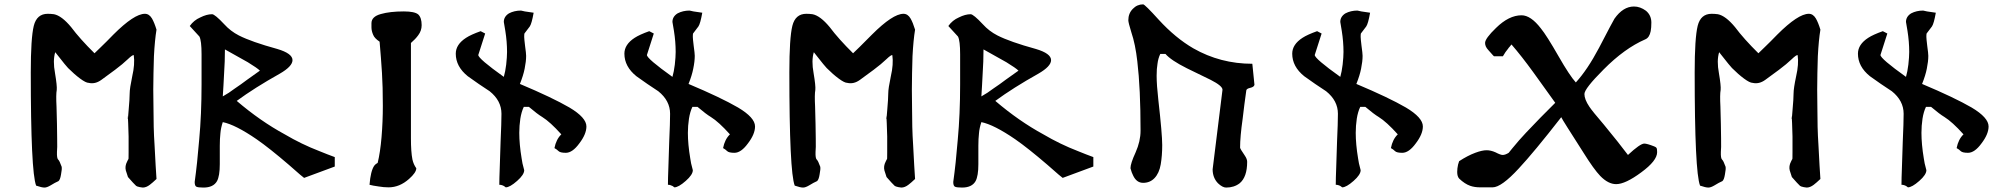

<svg xmlns="http://www.w3.org/2000/svg" viewBox="-20 -970 9108 874"><path d="M692.4 -155.3Q673.8 -137.7 662.1 -128.9Q645.5 -116.2 629.9 -116.2Q628.9 -116.2 616.2 -118.2Q602.5 -121.1 599.6 -124Q588.9 -133.8 562.5 -164.1Q558.6 -175.8 552.7 -194.3Q547.9 -213.9 558.6 -234.4Q564.5 -247.1 564.5 -245.1Q565.4 -242.2 565.4 -277.3Q565.4 -301.8 565.4 -348.6Q565.4 -361.3 563.5 -409.2Q561.5 -458 561.5 -434.6Q561.5 -411.1 565.4 -466.8Q570.3 -521.5 570.3 -544.9Q570.3 -567.4 582 -623Q594.7 -677.7 588.9 -718.8Q584 -721.7 561.5 -700.2Q539.1 -678.7 503.9 -652.3Q468.8 -626 441.4 -606.4Q413.1 -585.9 383.8 -592.8Q371.1 -592.8 344.7 -612.3Q318.4 -631.8 290 -660.2Q273.4 -678.7 257.8 -699.2Q242.2 -719.7 231.4 -732.4Q219.7 -694.3 230.5 -636.7Q240.2 -579.1 238.3 -560.5Q234.4 -540 237.3 -484.4Q239.3 -429.7 239.3 -406.2Q239.3 -388.7 240.2 -340.8Q241.2 -293 239.3 -278.3Q238.3 -249 245.1 -243.2Q251 -238.3 260.7 -210.9Q262.7 -201.2 257.8 -175.8Q253.9 -151.4 246.1 -145.5Q230.5 -138.7 210 -126Q193.4 -116.2 182.6 -116.2Q169.9 -116.2 144.5 -125Q120.1 -187.5 120.1 -640.6Q120.1 -796.9 133.8 -852.5Q147.5 -907.2 197.3 -907.2Q210.9 -907.2 225.6 -905.3Q260.7 -898.4 303.7 -846.7Q343.8 -793 410.2 -727.5Q418 -735.4 440.4 -756.8Q462.9 -778.3 496.1 -812.5Q590.8 -907.2 639.6 -907.2Q659.2 -907.2 671.9 -885.7Q682.6 -867.2 692.4 -835Q684.6 -788.1 680.7 -713.9Q679.7 -675.8 678.7 -637.7Q677.7 -599.6 677.7 -562.5Q677.7 -517.6 678.7 -474.6Q679.7 -431.6 679.7 -392.6Q680.7 -352.5 683.6 -308.6Q686.5 -264.6 688.5 -216.8Q689.5 -192.4 692.4 -155.3Q692.4 -155.3 692.4 -155.3Z M1503.9 -211.9Q1468.8 -199.2 1364.3 -160.2Q1362.3 -160.2 1294.9 -219.7Q1206.1 -295.9 1148.4 -335.9Q1051.8 -402.3 994.1 -414.1Q985.4 -387.7 983.4 -364.3Q980.5 -337.9 980.5 -306.6Q980.5 -298.8 980.5 -288.1Q980.5 -277.3 980.5 -262.7Q980.5 -249 980.5 -238.3Q980.5 -227.5 980.5 -222.7Q980.5 -168.9 967.8 -145.5Q951.2 -116.2 906.2 -116.2Q881.8 -116.2 874 -120.1Q866.2 -124 866.2 -141.6Q877.9 -225.6 886.7 -334Q897.5 -449.2 897.5 -585.9Q897.5 -605.5 897.5 -624Q897.5 -642.6 897.5 -660.2Q897.5 -676.8 897.5 -692.4Q897.5 -708 897.5 -722.7Q897.5 -785.2 887.7 -803.7Q861.3 -832 843.8 -851.6Q862.3 -877.9 891.6 -890.6Q920.9 -905.3 945.3 -905.3Q958 -905.3 1001 -859.4Q1029.3 -828.1 1067.4 -808.6Q1125 -779.3 1242.2 -747.1Q1311.5 -726.6 1311.5 -696.3Q1311.5 -668 1253.9 -634.8Q1138.7 -570.3 1057.6 -510.7Q1165 -418.9 1276.4 -358.4Q1352.5 -313.5 1433.6 -282.2Q1471.7 -266.6 1503.9 -254.9Q1503.9 -240.2 1503.9 -211.9ZM1163.1 -648.4Q1151.4 -660.2 1108.4 -686.5Q1064.5 -711.9 1003.9 -745.1Q1003.9 -690.4 1000 -633.8Q999 -604.5 997.1 -579.1Q995.1 -552.7 994.1 -531.2Q1022.5 -546.9 1047.9 -566.4Q1077.1 -585.9 1105.5 -607.4Q1133.8 -627.9 1163.1 -648.4Z M1899.4 -855.5Q1899.4 -830.1 1883.8 -809.6Q1871.1 -792 1850.6 -774.4Q1850.6 -629.9 1850.6 -340.8Q1850.6 -278.3 1857.4 -244.1Q1862.3 -221.7 1875 -204.1Q1875 -184.6 1841.8 -155.3Q1798.8 -117.2 1749 -117.2Q1726.6 -117.2 1704.1 -121.1Q1675.8 -125 1662.1 -128.9Q1667 -191.4 1683.6 -215.8Q1689.5 -223.6 1699.2 -228.5Q1710.9 -276.4 1716.8 -345.7Q1722.7 -416 1722.7 -488.3Q1722.7 -577.1 1718.8 -637.7Q1716.8 -671.9 1713.9 -708Q1710.9 -743.2 1708 -780.3Q1684.6 -795.9 1678.7 -811.5Q1670.9 -829.1 1670.9 -845.7Q1670.9 -854.5 1670.9 -858.4Q1670.9 -863.3 1670.9 -864.3Q1670.9 -894.5 1713.9 -906.2Q1754.9 -918 1818.4 -918Q1867.2 -918 1883.8 -904.3Q1899.4 -889.6 1899.4 -855.5Z M2649.4 -394.5Q2649.4 -359.4 2617.2 -317.4Q2585.9 -274.4 2555.7 -274.4Q2530.3 -274.4 2522.5 -282.2Q2514.6 -290 2503.9 -295.9Q2511.7 -335.9 2535.2 -358.4Q2484.4 -415 2448.2 -437.5Q2426.8 -450.2 2387.7 -483.4Q2379.9 -483.4 2364.3 -483.4Q2353.5 -460.9 2348.6 -429.7Q2343.8 -397.5 2343.8 -365.2Q2343.8 -313.5 2354.5 -249Q2356.4 -230.5 2366.2 -195.3Q2366.2 -174.8 2334 -146.5Q2300.8 -117.2 2282.2 -117.2Q2277.3 -121.1 2274.4 -123Q2263.7 -128.9 2252.9 -128.9Q2252.9 -157.2 2254.9 -207Q2256.8 -256.8 2258.8 -327.1Q2262.7 -411.1 2262.7 -452.1Q2262.7 -511.7 2209 -554.7Q2183.6 -571.3 2159.2 -587.9Q2133.8 -605.5 2109.4 -623Q2054.7 -667 2054.7 -725.6Q2054.7 -767.6 2101.6 -797.9Q2124 -812.5 2168 -828.1Q2174.8 -824.2 2188.5 -817.4Q2180.7 -793 2157.2 -719.7Q2157.2 -703.1 2273.4 -620.1Q2280.3 -643.6 2284.2 -675.8Q2288.1 -710.9 2288.1 -733.4Q2288.1 -780.3 2280.3 -829.1Q2277.3 -846.7 2273.4 -870.1Q2273.4 -894.5 2296.9 -909.2Q2321.3 -921.9 2351.6 -921.9Q2363.3 -918.9 2369.1 -918Q2398.4 -913.1 2409.2 -912.1Q2400.4 -862.3 2391.6 -849.6Q2375 -828.1 2367.2 -817.4Q2366.2 -813.5 2366.2 -801.8Q2366.2 -793.9 2370.1 -761.7Q2375 -726.6 2375 -715.8Q2375 -690.4 2368.2 -657.2Q2362.3 -627 2346.7 -587.9Q2495.1 -525.4 2572.3 -480.5Q2649.4 -434.6 2649.4 -394.5Q2649.4 -394.5 2649.4 -394.5Z M3417 -394.5Q3417 -359.4 3384.8 -317.4Q3353.5 -274.4 3323.2 -274.4Q3297.9 -274.4 3290 -282.2Q3282.2 -290 3271.5 -295.9Q3279.3 -335.9 3302.7 -358.4Q3252 -415 3215.8 -437.5Q3194.3 -450.2 3155.3 -483.4Q3147.5 -483.4 3131.8 -483.4Q3121.1 -460.9 3116.2 -429.7Q3111.3 -397.5 3111.3 -365.2Q3111.3 -313.5 3122.1 -249Q3124 -230.5 3133.8 -195.3Q3133.8 -174.8 3101.6 -146.5Q3068.4 -117.2 3049.8 -117.2Q3044.9 -121.1 3042 -123Q3031.2 -128.9 3020.5 -128.9Q3020.5 -157.2 3022.5 -207Q3024.4 -256.8 3026.4 -327.1Q3030.3 -411.1 3030.3 -452.1Q3030.3 -511.7 2976.6 -554.7Q2951.2 -571.3 2926.8 -587.9Q2901.4 -605.5 2877 -623Q2822.3 -667 2822.3 -725.6Q2822.3 -767.6 2869.1 -797.9Q2891.6 -812.5 2935.5 -828.1Q2942.4 -824.2 2956.1 -817.4Q2948.2 -793 2924.8 -719.7Q2924.8 -703.1 3041 -620.1Q3047.9 -643.6 3051.8 -675.8Q3055.7 -710.9 3055.7 -733.4Q3055.7 -780.3 3047.9 -829.1Q3044.9 -846.7 3041 -870.1Q3041 -894.5 3064.5 -909.2Q3088.9 -921.9 3119.1 -921.9Q3130.9 -918.9 3136.7 -918Q3166 -913.1 3176.8 -912.1Q3168 -862.3 3159.2 -849.6Q3142.6 -828.1 3134.8 -817.4Q3133.8 -813.5 3133.8 -801.8Q3133.8 -793.9 3137.7 -761.7Q3142.6 -726.6 3142.6 -715.8Q3142.6 -690.4 3135.7 -657.2Q3129.9 -627 3114.3 -587.9Q3262.7 -525.4 3339.8 -480.5Q3417 -434.6 3417 -394.5Q3417 -394.5 3417 -394.5Z M4145.5 -155.3Q4127 -137.7 4115.2 -128.9Q4098.6 -116.2 4083 -116.2Q4082 -116.2 4069.3 -118.2Q4055.7 -121.1 4052.7 -124Q4042 -133.8 4015.6 -164.1Q4011.7 -175.8 4005.9 -194.3Q4001 -213.9 4011.7 -234.4Q4017.6 -247.1 4017.6 -245.1Q4018.6 -242.2 4018.6 -277.3Q4018.6 -301.8 4018.6 -348.6Q4018.6 -361.3 4016.6 -409.2Q4014.6 -458 4014.6 -434.6Q4014.6 -411.1 4018.6 -466.8Q4023.4 -521.5 4023.4 -544.9Q4023.4 -567.4 4035.2 -623Q4047.9 -677.7 4042 -718.8Q4037.1 -721.7 4014.6 -700.2Q3992.2 -678.7 3957 -652.3Q3921.9 -626 3894.5 -606.4Q3866.2 -585.9 3836.9 -592.8Q3824.2 -592.8 3797.9 -612.3Q3771.5 -631.8 3743.2 -660.2Q3726.6 -678.7 3710.9 -699.2Q3695.3 -719.7 3684.6 -732.4Q3672.9 -694.3 3683.6 -636.7Q3693.4 -579.1 3691.4 -560.5Q3687.5 -540 3690.4 -484.4Q3692.4 -429.7 3692.4 -406.2Q3692.4 -388.7 3693.4 -340.8Q3694.3 -293 3692.4 -278.3Q3691.4 -249 3698.2 -243.2Q3704.1 -238.3 3713.9 -210.9Q3715.8 -201.2 3710.9 -175.8Q3707 -151.4 3699.2 -145.5Q3683.6 -138.7 3663.1 -126Q3646.5 -116.2 3635.7 -116.2Q3623 -116.2 3597.7 -125Q3573.2 -187.5 3573.2 -640.6Q3573.2 -796.9 3586.9 -852.5Q3600.6 -907.2 3650.4 -907.2Q3664.1 -907.2 3678.7 -905.3Q3713.9 -898.4 3756.8 -846.7Q3796.9 -793 3863.3 -727.5Q3871.1 -735.4 3893.6 -756.8Q3916 -778.3 3949.2 -812.5Q4043.9 -907.2 4092.8 -907.2Q4112.3 -907.2 4125 -885.7Q4135.7 -867.2 4145.5 -835Q4137.7 -788.1 4133.8 -713.9Q4132.8 -675.8 4131.8 -637.7Q4130.9 -599.6 4130.9 -562.5Q4130.9 -517.6 4131.8 -474.6Q4132.8 -431.6 4132.8 -392.6Q4133.8 -352.5 4136.7 -308.6Q4139.6 -264.6 4141.6 -216.8Q4142.6 -192.4 4145.5 -155.3Q4145.5 -155.3 4145.5 -155.3Z M4957 -211.9Q4921.9 -199.2 4817.4 -160.2Q4815.4 -160.2 4748 -219.7Q4659.2 -295.9 4601.6 -335.9Q4504.9 -402.3 4447.3 -414.1Q4438.5 -387.7 4436.5 -364.3Q4433.6 -337.9 4433.6 -306.6Q4433.6 -298.8 4433.6 -288.1Q4433.6 -277.3 4433.6 -262.7Q4433.6 -249 4433.6 -238.3Q4433.6 -227.5 4433.6 -222.7Q4433.6 -168.9 4420.9 -145.5Q4404.3 -116.2 4359.4 -116.2Q4335 -116.2 4327.1 -120.1Q4319.3 -124 4319.3 -141.6Q4331.1 -225.6 4339.8 -334Q4350.6 -449.2 4350.6 -585.9Q4350.6 -605.5 4350.6 -624Q4350.6 -642.6 4350.6 -660.2Q4350.6 -676.8 4350.6 -692.4Q4350.6 -708 4350.6 -722.7Q4350.6 -785.2 4340.8 -803.7Q4314.5 -832 4296.9 -851.6Q4315.4 -877.9 4344.7 -890.6Q4374 -905.3 4398.4 -905.3Q4411.1 -905.3 4454.1 -859.4Q4482.4 -828.1 4520.5 -808.6Q4578.1 -779.3 4695.3 -747.1Q4764.6 -726.6 4764.6 -696.3Q4764.6 -668 4707 -634.8Q4591.8 -570.3 4510.7 -510.7Q4618.2 -418.9 4729.5 -358.4Q4805.7 -313.5 4886.7 -282.2Q4924.8 -266.6 4957 -254.9Q4957 -240.2 4957 -211.9ZM4616.2 -648.4Q4604.5 -660.2 4561.5 -686.5Q4517.6 -711.9 4457 -745.1Q4457 -690.4 4453.1 -633.8Q4452.1 -604.5 4450.2 -579.1Q4448.2 -552.7 4447.3 -531.2Q4475.6 -546.9 4501 -566.4Q4530.3 -585.9 4558.6 -607.4Q4586.9 -627.9 4616.2 -648.4Z M5690.4 -584Q5688.5 -574.2 5671.9 -570.3Q5654.3 -566.4 5653.3 -558.6Q5649.4 -526.4 5644.5 -494.1Q5640.6 -461.9 5636.7 -429.7Q5625 -347.7 5625 -297.9Q5625 -293 5646.5 -261.7Q5657.2 -246.1 5657.2 -233.4Q5657.2 -164.1 5623 -135.7Q5597.7 -116.2 5561.5 -116.2Q5544.9 -116.2 5524.4 -135.7Q5500 -161.1 5500 -199.2Q5514.6 -320.3 5544.9 -561.5Q5544.9 -579.1 5491.2 -606.4Q5437.5 -632.8 5382.8 -659.2Q5310.5 -695.3 5285.2 -724.6Q5277.3 -724.6 5261.7 -724.6Q5252 -704.1 5249 -679.7Q5245.1 -658.2 5245.1 -625Q5245.1 -583 5252.9 -514.6Q5270.5 -359.4 5270.5 -309.6Q5270.5 -261.7 5263.7 -221.7Q5256.8 -181.6 5235.4 -159.2Q5214.8 -137.7 5183.6 -137.7Q5153.3 -137.7 5137.7 -171.9Q5131.8 -182.6 5126 -204.1Q5126 -225.6 5149.4 -276.4Q5171.9 -327.1 5171.9 -375Q5171.9 -567.4 5157.2 -690.4Q5148.4 -768.6 5129.9 -823.2Q5116.2 -867.2 5116.2 -877.9Q5116.2 -909.2 5136.7 -929.7Q5156.2 -950.2 5183.6 -950.2Q5191.4 -950.2 5254.9 -879.9Q5331.1 -796.9 5412.1 -750Q5535.2 -679.7 5680.7 -679.7Q5684.6 -647.5 5690.4 -584Z M6457 -394.5Q6457 -359.4 6424.8 -317.4Q6393.6 -274.4 6363.3 -274.4Q6337.9 -274.4 6330.1 -282.2Q6322.3 -290 6311.5 -295.9Q6319.3 -335.9 6342.8 -358.4Q6292 -415 6255.9 -437.5Q6234.4 -450.2 6195.3 -483.4Q6187.5 -483.4 6171.9 -483.4Q6161.1 -460.9 6156.2 -429.7Q6151.4 -397.5 6151.4 -365.2Q6151.4 -313.5 6162.1 -249Q6164.1 -230.5 6173.8 -195.3Q6173.8 -174.8 6141.6 -146.5Q6108.4 -117.2 6089.8 -117.2Q6085 -121.1 6082 -123Q6071.3 -128.9 6060.5 -128.9Q6060.5 -157.2 6062.5 -207Q6064.5 -256.8 6066.4 -327.1Q6070.3 -411.1 6070.3 -452.1Q6070.3 -511.7 6016.6 -554.7Q5991.2 -571.3 5966.8 -587.9Q5941.4 -605.5 5917 -623Q5862.3 -667 5862.3 -725.6Q5862.3 -767.6 5909.2 -797.9Q5931.6 -812.5 5975.6 -828.1Q5982.4 -824.2 5996.1 -817.4Q5988.3 -793 5964.8 -719.7Q5964.8 -703.1 6081.1 -620.1Q6087.9 -643.6 6091.8 -675.8Q6095.7 -710.9 6095.7 -733.4Q6095.7 -780.3 6087.9 -829.1Q6085 -846.7 6081.1 -870.1Q6081.1 -894.5 6104.5 -909.2Q6128.9 -921.9 6159.2 -921.9Q6170.9 -918.9 6176.8 -918Q6206.1 -913.1 6216.8 -912.1Q6208 -862.3 6199.2 -849.6Q6182.6 -828.1 6174.8 -817.4Q6173.8 -813.5 6173.8 -801.8Q6173.8 -793.9 6177.7 -761.7Q6182.6 -726.6 6182.6 -715.8Q6182.6 -690.4 6175.8 -657.2Q6169.9 -627 6154.3 -587.9Q6302.7 -525.4 6379.9 -480.5Q6457 -434.6 6457 -394.5Q6457 -394.5 6457 -394.5Z M7523.4 -277.3Q7523.4 -238.3 7451.2 -185.5Q7378.9 -131.8 7336.9 -131.8Q7300.8 -131.8 7264.6 -168.9Q7235.4 -199.2 7188.5 -274.4Q7141.6 -348.6 7115.2 -389.6Q7089.8 -429.7 7086.9 -436.5Q6962.9 -277.3 6893.6 -203.1Q6814.5 -117.2 6774.4 -117.2Q6769.5 -117.2 6762.7 -117.2Q6754.9 -117.2 6746.1 -117.2Q6735.4 -117.2 6729.5 -117.2Q6722.7 -117.2 6718.8 -117.2Q6692.4 -117.2 6672.9 -124Q6647.5 -132.8 6622.1 -157.2Q6613.3 -167 6613.3 -187.5Q6613.3 -203.1 6617.2 -220.7Q6618.2 -224.6 6622.1 -236.3Q6661.1 -261.7 6695.3 -274.4Q6726.6 -286.1 6747.1 -286.1Q6766.6 -286.1 6788.1 -276.4Q6810.5 -264.6 6820.3 -264.6Q6832 -264.6 6847.7 -274.4Q6859.4 -289.1 6864.3 -294.9Q6894.5 -332 6926.8 -366.2Q6990.2 -433.6 7059.6 -502Q7025.4 -550.8 7000 -585Q6974.6 -620.1 6960 -640.6Q6906.2 -714.8 6860.4 -767.6Q6856.4 -761.7 6852.5 -757.8Q6847.7 -752.9 6844.7 -748Q6833 -734.4 6821.3 -713.9Q6807.6 -713.9 6781.2 -713.9Q6782.2 -710.9 6754.9 -742.2Q6740.2 -757.8 6740.2 -774.4Q6740.2 -794.9 6790 -842.8Q6848.6 -900.4 6906.2 -900.4Q6948.2 -900.4 6994.1 -840.8Q7020.5 -808.6 7075.2 -712.9Q7125 -626 7153.3 -594.7Q7206.1 -652.3 7258.8 -752Q7324.2 -877.9 7329.1 -884.8Q7368.2 -940.4 7418 -940.4Q7446.3 -940.4 7472.7 -920.9Q7497.1 -900.4 7497.1 -867.2Q7497.1 -843.8 7494.1 -828.1Q7488.3 -798.8 7469.7 -791Q7375 -750 7279.3 -653.3Q7192.4 -566.4 7192.4 -542Q7192.4 -517.6 7214.8 -484.4Q7227.5 -464.8 7281.2 -402.3Q7349.6 -319.3 7390.6 -264.6Q7446.3 -316.4 7464.8 -316.4Q7477.5 -316.4 7509.8 -303.7Q7517.6 -300.8 7520.5 -296.9Q7523.4 -292 7523.4 -277.3Z M8266.6 -155.3Q8248 -137.7 8236.3 -128.9Q8219.7 -116.2 8204.1 -116.2Q8203.1 -116.2 8190.4 -118.2Q8176.8 -121.1 8173.8 -124Q8163.1 -133.8 8136.7 -164.1Q8132.8 -175.8 8127 -194.3Q8122.1 -213.9 8132.8 -234.4Q8138.7 -247.1 8138.7 -245.1Q8139.6 -242.2 8139.6 -277.3Q8139.6 -301.8 8139.6 -348.6Q8139.6 -361.3 8137.7 -409.2Q8135.7 -458 8135.7 -434.6Q8135.7 -411.1 8139.6 -466.8Q8144.5 -521.5 8144.5 -544.9Q8144.5 -567.4 8156.2 -623Q8168.9 -677.7 8163.1 -718.8Q8158.2 -721.7 8135.7 -700.2Q8113.3 -678.7 8078.1 -652.3Q8043 -626 8015.6 -606.4Q7987.3 -585.9 7958 -592.8Q7945.3 -592.8 7918.9 -612.3Q7892.6 -631.8 7864.3 -660.2Q7847.7 -678.7 7832 -699.2Q7816.4 -719.7 7805.7 -732.4Q7793.9 -694.3 7804.7 -636.7Q7814.5 -579.1 7812.5 -560.5Q7808.6 -540 7811.5 -484.4Q7813.5 -429.7 7813.5 -406.2Q7813.5 -388.7 7814.5 -340.8Q7815.4 -293 7813.5 -278.3Q7812.5 -249 7819.3 -243.2Q7825.2 -238.3 7835 -210.9Q7836.9 -201.2 7832 -175.8Q7828.1 -151.4 7820.3 -145.5Q7804.7 -138.7 7784.2 -126Q7767.6 -116.2 7756.8 -116.2Q7744.1 -116.2 7718.8 -125Q7694.3 -187.5 7694.3 -640.6Q7694.3 -796.9 7708 -852.5Q7721.7 -907.2 7771.5 -907.2Q7785.2 -907.2 7799.8 -905.3Q7835 -898.4 7877.9 -846.7Q7918 -793 7984.4 -727.5Q7992.2 -735.4 8014.6 -756.8Q8037.1 -778.3 8070.3 -812.5Q8165 -907.2 8213.9 -907.2Q8233.4 -907.2 8246.1 -885.7Q8256.8 -867.2 8266.6 -835Q8258.8 -788.1 8254.9 -713.9Q8253.9 -675.8 8252.9 -637.7Q8252 -599.6 8252 -562.5Q8252 -517.6 8252.9 -474.6Q8253.9 -431.6 8253.9 -392.6Q8254.9 -352.5 8257.8 -308.6Q8260.7 -264.6 8262.7 -216.8Q8263.7 -192.4 8266.6 -155.3Q8266.6 -155.3 8266.6 -155.3Z M9032.2 -394.5Q9032.2 -359.4 9000 -317.4Q8968.8 -274.4 8938.5 -274.4Q8913.1 -274.4 8905.3 -282.2Q8897.5 -290 8886.7 -295.9Q8894.5 -335.9 8918 -358.4Q8867.2 -415 8831.1 -437.5Q8809.6 -450.2 8770.5 -483.4Q8762.7 -483.4 8747.1 -483.4Q8736.3 -460.9 8731.4 -429.7Q8726.6 -397.5 8726.6 -365.2Q8726.6 -313.5 8737.3 -249Q8739.3 -230.5 8749 -195.3Q8749 -174.8 8716.8 -146.5Q8683.6 -117.2 8665 -117.2Q8660.2 -121.1 8657.2 -123Q8646.5 -128.9 8635.7 -128.9Q8635.7 -157.2 8637.7 -207Q8639.6 -256.8 8641.6 -327.1Q8645.5 -411.1 8645.5 -452.1Q8645.5 -511.7 8591.8 -554.7Q8566.4 -571.3 8542 -587.9Q8516.6 -605.5 8492.2 -623Q8437.5 -667 8437.5 -725.6Q8437.5 -767.6 8484.4 -797.9Q8506.8 -812.5 8550.8 -828.1Q8557.6 -824.2 8571.3 -817.4Q8563.5 -793 8540 -719.7Q8540 -703.1 8656.2 -620.1Q8663.1 -643.6 8667 -675.8Q8670.9 -710.9 8670.9 -733.4Q8670.9 -780.3 8663.1 -829.1Q8660.2 -846.7 8656.2 -870.1Q8656.2 -894.5 8679.7 -909.2Q8704.1 -921.9 8734.4 -921.9Q8746.1 -918.9 8752 -918Q8781.2 -913.1 8792 -912.1Q8783.2 -862.3 8774.4 -849.6Q8757.8 -828.1 8750 -817.4Q8749 -813.5 8749 -801.8Q8749 -793.9 8752.9 -761.7Q8757.8 -726.6 8757.8 -715.8Q8757.8 -690.4 8751 -657.2Q8745.1 -627 8729.5 -587.9Q8877.9 -525.4 8955.1 -480.5Q9032.2 -434.6 9032.2 -394.5Q9032.2 -394.5 9032.2 -394.5Z"/></svg>

Font: Tolkien Dwarf Runes
Style: Regular
Weight: 400
Version: Regular